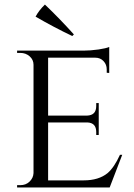

<svg xmlns="http://www.w3.org/2000/svg" viewBox="-20 -822 586 842"><path d="M297 -664Q217 -702 136 -749Q151 -777 177 -802Q241 -741 304 -671ZM461 0H55V-10H69Q93 -10 109 -25Q126 -41 127 -63V-538Q127 -560 110 -575Q93 -590 69 -590H55V-600H347Q376 -600 412 -605Q445 -610 459 -616V-502L448 -503V-518Q448 -539 434 -554Q420 -569 398 -569H191V-315H361Q402 -316 402 -357V-370H413V-230H402V-243Q402 -283 364 -285H191V-31H347Q413 -31 452 -63Q481 -88 506 -143H516Z"/></svg>

Font: Cinzel(RUS BY LYAJKA)
Style: Regular
Weight: 400
Designer: Natanael Gama
Version: Version 1.001;PS 001.001;hotconv 1.0.56;makeotf.lib2.0.21325